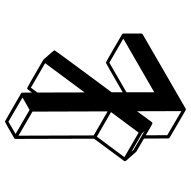

<svg xmlns="http://www.w3.org/2000/svg" viewBox="-18 -719 768 772"><g transform="rotate(-90 366.0 -333.0)"><path d="M380.9 -96.7 596.7 -221.2 500 -277.3 380.9 -208.5ZM305.2 12.2 304.7 -166 261.2 -106.9Q259.3 -104.5 255.9 -104Q253.4 -104 208 -130.9L208.5 -44.4ZM223.6 -136.7 216.3 -145.5 142.1 -188.5 149.4 -180.2ZM218.8 -159.7 301.3 -270.5 202.6 -327.6 120.1 -216.8ZM304.2 -284.2 303.2 -586.4 206.5 -642.6 207.5 -340.3ZM310.1 -598.1 359.9 -626.5 262.7 -683.1 213.4 -654.3ZM380.4 -377 498 -535.6 399.4 -592.8 379.9 -566.4ZM312.5 30.3 308.6 29.3 198.7 -34.7Q195.3 -36.6 195.3 -40.5L194.8 -138.2L142.1 -168.9L105.5 -210.4Q104 -213.4 104 -216.3Q104.5 -217.3 104.7 -218Q105 -218.8 105.5 -218.8L194.3 -338.9L193.4 -654.8H193.8Q193.8 -658.2 196.8 -660.2Q261.2 -697.3 263.2 -697.3Q264.6 -697.3 377.4 -631.8Q378.4 -630.9 378.7 -630.1Q378.9 -629.4 379.4 -629.4L379.9 -588.4L392.6 -605.5Q394.5 -607.9 397.9 -607.9Q399.9 -607.9 512.2 -542.5Q549.8 -500.5 549.8 -498Q549.8 -495.6 380.9 -268.1V-223.6Q498.5 -291.5 500 -291.5Q501.5 -291.5 557.9 -259Q614.3 -226.6 614.7 -225.8Q615.2 -225.1 615.7 -224.4Q616.2 -223.6 616.5 -222.7Q616.7 -221.7 617.2 -221.2V-148.9Q617.2 -145 613.8 -143.1L315.4 29.3Q314.5 30.3 312.5 30.3Z"/></g></svg>

Font: 3D Isometric
Style: Bold
Weight: 700
Designer: GGBotNet
Foundry: GGBotNet
Version: 1.14